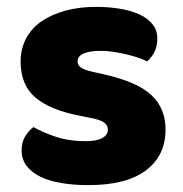

<svg xmlns="http://www.w3.org/2000/svg" viewBox="-20 -522 532 559"><path d="M462 -145Q462 -69 405 -26Q348 17 237 17Q195 17 159 11Q123 5 97.5 -7.5Q72 -20 57.5 -39Q43 -58 43 -84Q43 -108 53 -124.5Q63 -141 77 -152Q106 -136 143.5 -123.5Q181 -111 230 -111Q261 -111 277.5 -120Q294 -129 294 -144Q294 -158 282 -166Q270 -174 242 -179L212 -185Q125 -202 82.5 -238.5Q40 -275 40 -343Q40 -380 56 -410Q72 -440 101 -460Q130 -480 170.5 -491Q211 -502 260 -502Q297 -502 329.5 -496.5Q362 -491 386 -480Q410 -469 424 -451.5Q438 -434 438 -410Q438 -387 429.5 -370.5Q421 -354 408 -343Q400 -348 384 -353.5Q368 -359 349 -363.5Q330 -368 310.5 -371Q291 -374 275 -374Q242 -374 224 -366.5Q206 -359 206 -343Q206 -332 216 -325Q226 -318 254 -312L285 -305Q381 -283 421.5 -244.5Q462 -206 462 -145Z"/></svg>

Font: Baloo
Style: Regular
Weight: 400
Designer: Sarang Kulkarni and Ek Type
Foundry: Ek Type
Version: Version 1.443;PS 1.000;hotconv 16.6.51;makeotf.lib2.5.65220;